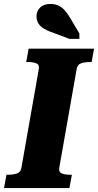

<svg xmlns="http://www.w3.org/2000/svg" viewBox="-46 -958 499 978"><path d="M62.8 -102 151.6 -606Q155.6 -628 139.8 -635Q124 -642 97.8 -642H87.4L100 -710H433.2L420.6 -642H410.2Q385.2 -642 367 -635.6Q348.8 -629.2 344.8 -608L256 -104Q252 -82 267.8 -75Q283.6 -68 309.8 -68H320.2L307.6 0H-25.6L-13 -68H-2.6Q22.8 -68 40.8 -74.6Q58.8 -81.2 62.8 -102ZM307.4 -760H358.4V-787.4L311.4 -866.6Q297 -890.8 282.7 -906.5Q268.4 -922.2 251.1 -930Q233.8 -937.8 210.4 -937.8Q176.2 -937.8 158 -919.1Q139.8 -900.4 139.8 -875.6Q139.8 -855 149.5 -838.9Q159.2 -822.8 180 -810.7Q200.8 -798.6 233.8 -787.8Z"/></svg>

Font: Roboto Serif 20pt
Style: Italic
Weight: 400
Italic angle: -10°
Designer: Greg Gazdowicz
Foundry: Commercial Type
Version: Version 1.008